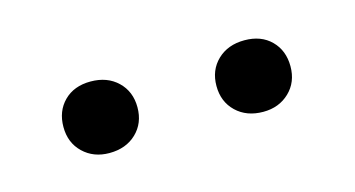

<svg xmlns="http://www.w3.org/2000/svg" viewBox="-30 -657 412 223"><g transform="rotate(-15 176.5 -545.0)"><path d="M83 -502Q64 -502 51.5 -514Q39 -526 39 -545Q39 -564 51 -576Q63 -588 83 -588Q103 -588 115.5 -576Q128 -564 128 -545Q128 -526 115.5 -514Q103 -502 83 -502ZM268 -502Q248 -502 235.5 -514Q223 -526 223 -545Q223 -564 235.5 -576Q248 -588 268 -588Q288 -588 300 -576Q312 -564 312 -545Q312 -526 299.5 -514Q287 -502 268 -502Z"/></g></svg>

Font: EauTestInfant
Style: Regular
Weight: 400
Designer: Christian Thalmann (Catharsis Fonts)
Version: Version 0.001;PS 000.001;hotconv 1.0.88;makeotf.lib2.5.64775